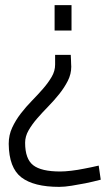

<svg xmlns="http://www.w3.org/2000/svg" viewBox="-20 -519 426 749"><path d="M14 42Q14 8 27.5 -21Q41 -50 61 -76Q81 -102 104.5 -126Q128 -150 148 -173Q168 -196 181.5 -219Q195 -242 195 -267V-305H256Q256 -294 257 -284Q257 -276 257.5 -268.5Q258 -261 258 -259Q258 -230 244.5 -203.5Q231 -177 211 -152Q191 -127 168 -103.5Q145 -80 125 -57Q105 -34 91.5 -10.5Q78 13 78 38Q78 101 109.5 125.5Q141 150 215 150Q233 150 258.5 147Q284 144 308 139Q335 134 365 127L373 182Q342 190 313 196Q287 201 259.5 205.5Q232 210 211 210Q112 210 63.5 173Q15 136 14 42ZM259 -400H193V-499H259Z"/></svg>

Font: Panefresco 250wt
Style: Regular
Weight: 300
Version: Version 1.000